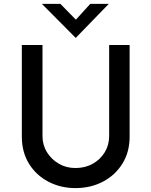

<svg xmlns="http://www.w3.org/2000/svg" viewBox="-20 -957 776 985"><path d="M198 -259Q198 -213 221 -176Q244 -139 282 -117Q320 -95 367 -95Q417 -95 456 -117Q495 -139 517.5 -176Q540 -213 540 -259V-726H645V-256Q645 -177 608 -117.5Q571 -58 508 -25Q445 8 367 8Q291 8 228 -25Q165 -58 128.5 -117.5Q92 -177 92 -256V-726H198ZM290 -937 381 -844 351 -836 443 -937H538L369 -763H368L195 -937Z"/></svg>

Font: Josefin Sans Thin Medium
Style: Regular
Weight: 500
Version: Version 2.000